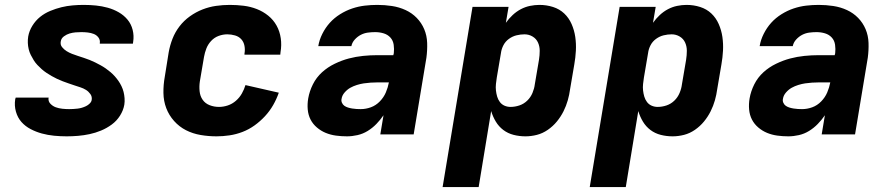

<svg xmlns="http://www.w3.org/2000/svg" viewBox="-20 -548 3640 783"><path d="M252 8Q226 8 200.5 5.5Q175 3 151 -3.5Q127 -10 105 -21.5Q83 -33 67.5 -50.5Q52 -68 45 -92.5Q38 -117 42 -143L44 -150H179L178 -149Q176 -135 185.5 -125Q195 -115 207.5 -110.5Q220 -106 234 -104.5Q248 -103 262 -103Q270 -103 278.5 -103.5Q287 -104 296 -105Q305 -106 313.5 -108.5Q322 -111 330.5 -115Q339 -119 346 -126Q353 -133 354 -141Q356 -154 348.5 -164.5Q341 -175 330.5 -181.5Q320 -188 307.5 -192Q295 -196 283 -200Q271 -204 259.5 -208Q248 -212 236 -216.5Q224 -221 212.5 -226.5Q201 -232 190.5 -238Q180 -244 169.5 -251Q159 -258 150 -266Q141 -274 132.5 -283Q124 -292 117.5 -302.5Q111 -313 105.5 -324Q100 -335 97 -347.5Q94 -360 93.5 -373Q93 -386 95 -399Q99 -422 112 -443Q125 -464 143.5 -479Q162 -494 185 -503.5Q208 -513 230.5 -518.5Q253 -524 276 -526Q299 -528 321 -528Q347 -528 371.5 -525.5Q396 -523 419.5 -516.5Q443 -510 464 -498Q485 -486 500 -468Q515 -450 521 -426Q527 -402 523 -377L522 -370H387V-372Q389 -385 381.5 -395Q374 -405 362.5 -409.5Q351 -414 338 -415.5Q325 -417 312 -417Q300 -417 288 -416Q276 -415 264 -411.5Q252 -408 241 -400Q230 -392 228 -380Q225 -366 233 -356Q241 -346 251.5 -339.5Q262 -333 273.5 -328.5Q285 -324 297.5 -320Q310 -316 322 -312Q334 -308 345.5 -303.5Q357 -299 368 -293.5Q379 -288 390 -282Q401 -276 411 -269Q421 -262 430.5 -254Q440 -246 448 -237Q456 -228 463 -218Q470 -208 475.5 -196.5Q481 -185 484 -173Q487 -161 488 -147.5Q489 -134 487 -121Q483 -98 469.5 -76.5Q456 -55 435.5 -40Q415 -25 392 -15.5Q369 -6 345.5 -1Q322 4 298.5 6Q275 8 252 8Z M863 8Q830 8 798 2.5Q766 -3 738.5 -17Q711 -31 690 -54.5Q669 -78 658 -107Q647 -136 646.5 -169Q646 -202 652 -235L668 -335Q673 -363 683.5 -390Q694 -417 712 -440.5Q730 -464 754.5 -481.5Q779 -499 806 -509.5Q833 -520 861 -524Q889 -528 917 -528Q946 -528 974 -524.5Q1002 -521 1027.5 -511Q1053 -501 1074 -484Q1095 -467 1108 -443.5Q1121 -420 1125 -392Q1129 -364 1124 -335L1123 -325H977V-329Q980 -345 977 -361Q974 -377 964 -388Q954 -399 938.5 -403.5Q923 -408 907 -408Q889 -408 871.5 -401.5Q854 -395 841 -381Q828 -367 821.5 -350Q815 -333 812 -316L795 -216Q792 -196 794 -176Q796 -156 806.5 -141Q817 -126 835 -119Q853 -112 873 -112Q891 -112 909 -118Q927 -124 942 -137Q957 -150 966.5 -167Q976 -184 981 -201L1117 -170Q1108 -144 1094 -119.5Q1080 -95 1060.5 -74Q1041 -53 1018 -36.5Q995 -20 969 -10Q943 0 916 4Q889 8 863 8Z M1395 8Q1372 8 1350 5Q1328 2 1308.5 -6Q1289 -14 1272.5 -28Q1256 -42 1246.5 -60.5Q1237 -79 1235 -101.5Q1233 -124 1237 -147Q1242 -176 1256 -204Q1270 -232 1293 -253Q1316 -274 1345 -288Q1374 -302 1402.5 -309.5Q1431 -317 1460.5 -320Q1490 -323 1519 -323H1584L1586 -331Q1588 -348 1585.5 -365.5Q1583 -383 1572 -395Q1561 -407 1544.5 -412Q1528 -417 1510 -417Q1495 -417 1480 -415Q1465 -413 1451.5 -406Q1438 -399 1427 -387Q1416 -375 1413 -360H1278Q1282 -385 1294.5 -410Q1307 -435 1325 -455Q1343 -475 1367 -490Q1391 -505 1416.5 -513.5Q1442 -522 1467.5 -525Q1493 -528 1519 -528Q1549 -528 1578.5 -523.5Q1608 -519 1634 -507Q1660 -495 1679.5 -475Q1699 -455 1710 -429Q1721 -403 1722 -373Q1723 -343 1719 -313L1667 0H1531L1544 -78Q1531 -59 1515 -42.5Q1499 -26 1479.5 -14Q1460 -2 1438 3Q1416 8 1395 8ZM1451 -103Q1472 -103 1492.5 -110.5Q1513 -118 1529 -134.5Q1545 -151 1553.5 -171Q1562 -191 1566 -212H1520Q1506 -212 1491.5 -211Q1477 -210 1463.5 -208Q1450 -206 1435.5 -201.5Q1421 -197 1408.5 -190Q1396 -183 1385.5 -171Q1375 -159 1373 -145Q1371 -137 1374.5 -129Q1378 -121 1384.5 -116.5Q1391 -112 1399 -109.5Q1407 -107 1416 -105.5Q1425 -104 1434 -103.5Q1443 -103 1451 -103Z M1785 215 1907 -520H2054L2043 -455Q2055 -472 2070.5 -486.5Q2086 -501 2104 -510.5Q2122 -520 2141.5 -524Q2161 -528 2180 -528Q2209 -528 2235.5 -519.5Q2262 -511 2281 -493Q2300 -475 2311 -450Q2322 -425 2326 -397.5Q2330 -370 2328.5 -341.5Q2327 -313 2322 -285L2305 -185Q2302 -162 2295.5 -139Q2289 -116 2278 -94Q2267 -72 2251 -52.5Q2235 -33 2214 -18.5Q2193 -4 2169.5 2Q2146 8 2123 8Q2098 8 2074.5 2Q2051 -4 2032.5 -18Q2014 -32 2002 -52Q1990 -72 1983 -95L1932 215ZM2062 -112Q2080 -112 2098 -118Q2116 -124 2130 -137.5Q2144 -151 2151.5 -169Q2159 -187 2161 -204L2178 -304Q2181 -323 2181 -341Q2181 -359 2174 -374.5Q2167 -390 2152 -399Q2137 -408 2119 -408Q2103 -408 2086.5 -404Q2070 -400 2055.5 -389.5Q2041 -379 2033 -363.5Q2025 -348 2023 -332L2006 -232Q2004 -219 2002.5 -205.5Q2001 -192 2002.5 -179Q2004 -166 2007.5 -154Q2011 -142 2018.5 -132Q2026 -122 2037.5 -117Q2049 -112 2062 -112Z M2385 215 2507 -520H2654L2643 -455Q2655 -472 2670.5 -486.5Q2686 -501 2704 -510.5Q2722 -520 2741.5 -524Q2761 -528 2780 -528Q2809 -528 2835.5 -519.5Q2862 -511 2881 -493Q2900 -475 2911 -450Q2922 -425 2926 -397.5Q2930 -370 2928.5 -341.5Q2927 -313 2922 -285L2905 -185Q2902 -162 2895.5 -139Q2889 -116 2878 -94Q2867 -72 2851 -52.5Q2835 -33 2814 -18.5Q2793 -4 2769.5 2Q2746 8 2723 8Q2698 8 2674.5 2Q2651 -4 2632.5 -18Q2614 -32 2602 -52Q2590 -72 2583 -95L2532 215ZM2662 -112Q2680 -112 2698 -118Q2716 -124 2730 -137.5Q2744 -151 2751.5 -169Q2759 -187 2761 -204L2778 -304Q2781 -323 2781 -341Q2781 -359 2774 -374.5Q2767 -390 2752 -399Q2737 -408 2719 -408Q2703 -408 2686.5 -404Q2670 -400 2655.5 -389.5Q2641 -379 2633 -363.5Q2625 -348 2623 -332L2606 -232Q2604 -219 2602.5 -205.5Q2601 -192 2602.5 -179Q2604 -166 2607.5 -154Q2611 -142 2618.5 -132Q2626 -122 2637.5 -117Q2649 -112 2662 -112Z M3195 8Q3172 8 3150 5Q3128 2 3108.5 -6Q3089 -14 3072.5 -28Q3056 -42 3046.5 -60.5Q3037 -79 3035 -101.5Q3033 -124 3037 -147Q3042 -176 3056 -204Q3070 -232 3093 -253Q3116 -274 3145 -288Q3174 -302 3202.5 -309.5Q3231 -317 3260.5 -320Q3290 -323 3319 -323H3384L3386 -331Q3388 -348 3385.5 -365.5Q3383 -383 3372 -395Q3361 -407 3344.5 -412Q3328 -417 3310 -417Q3295 -417 3280 -415Q3265 -413 3251.5 -406Q3238 -399 3227 -387Q3216 -375 3213 -360H3078Q3082 -385 3094.5 -410Q3107 -435 3125 -455Q3143 -475 3167 -490Q3191 -505 3216.5 -513.5Q3242 -522 3267.5 -525Q3293 -528 3319 -528Q3349 -528 3378.5 -523.5Q3408 -519 3434 -507Q3460 -495 3479.5 -475Q3499 -455 3510 -429Q3521 -403 3522 -373Q3523 -343 3519 -313L3467 0H3331L3344 -78Q3331 -59 3315 -42.5Q3299 -26 3279.5 -14Q3260 -2 3238 3Q3216 8 3195 8ZM3251 -103Q3272 -103 3292.5 -110.5Q3313 -118 3329 -134.5Q3345 -151 3353.5 -171Q3362 -191 3366 -212H3320Q3306 -212 3291.5 -211Q3277 -210 3263.5 -208Q3250 -206 3235.5 -201.5Q3221 -197 3208.5 -190Q3196 -183 3185.5 -171Q3175 -159 3173 -145Q3171 -137 3174.5 -129Q3178 -121 3184.5 -116.5Q3191 -112 3199 -109.5Q3207 -107 3216 -105.5Q3225 -104 3234 -103.5Q3243 -103 3251 -103Z"/></svg>

Font: Iosevka Aile Heavy
Style: Italic
Weight: 900
Italic angle: -9°
Designer: Belleve Invis
Foundry: Belleve Invis
Version: Version 31.1.0; ttfautohint (v1.8.4)